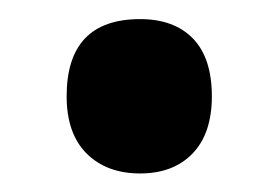

<svg xmlns="http://www.w3.org/2000/svg" viewBox="-20 -573 295 204"><path d="M50.8 -470.7Q50.8 -552.7 128.9 -552.7Q165 -552.7 185.1 -532Q205.1 -511.2 205.1 -470.7Q205.1 -431.2 184.6 -409.9Q164.1 -388.7 128.9 -388.7Q93.3 -388.7 72 -409.9Q50.8 -431.2 50.8 -470.7Z"/></svg>

Font: Open Sans Condensed
Style: Bold
Weight: 700
Width: 3
Designer: Monotype Design Team
Foundry: Monotype Imaging Inc.
Version: Version 3.003; ttfautohint (v1.8.4)